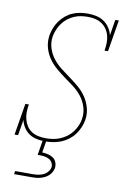

<svg xmlns="http://www.w3.org/2000/svg" viewBox="-103 -802 706 1082"><g transform="rotate(10 250.0 -261.5)"><path d="M196 8Q171 8 147.5 3Q124 -2 105 -15Q86 -28 73.5 -47.5Q61 -67 56 -90L41 0H21L51 -181H71Q67 -159 66.5 -137.5Q66 -116 71.5 -95.5Q77 -75 88 -58Q99 -41 116 -30Q133 -19 154 -14.5Q175 -10 197 -10Q217 -10 237.5 -13Q258 -16 277.5 -24Q297 -32 315 -45Q333 -58 346 -75Q359 -92 368 -111.5Q377 -131 380 -152Q386 -187 375.5 -220.5Q365 -254 344.5 -280Q324 -306 297.5 -326Q271 -346 244 -365.5Q217 -385 192 -406.5Q167 -428 148 -456Q129 -484 120.5 -517.5Q112 -551 118 -587Q122 -609 130.5 -630Q139 -651 152.5 -669.5Q166 -688 184 -703Q202 -718 223 -727Q244 -736 266 -739.5Q288 -743 309 -743Q334 -743 358 -738Q382 -733 401.5 -720Q421 -707 434.5 -687Q448 -667 453 -644L468 -735H488L458 -554H438Q442 -576 442.5 -597.5Q443 -619 438 -639Q433 -659 421.5 -676Q410 -693 393 -704.5Q376 -716 355.5 -720.5Q335 -725 313 -725Q313 -725 313 -725Q313 -725 313 -725Q293 -725 273.5 -722Q254 -719 234.5 -710.5Q215 -702 198.5 -689Q182 -676 169.5 -659Q157 -642 149 -623Q141 -604 137 -584Q131 -548 141.5 -515Q152 -482 172.5 -456Q193 -430 219.5 -409.5Q246 -389 273 -369.5Q300 -350 325 -328.5Q350 -307 368.5 -279.5Q387 -252 396 -218Q405 -184 399 -149Q395 -126 385.5 -104.5Q376 -83 361.5 -64Q347 -45 327.5 -30.5Q308 -16 286 -7.5Q264 1 241.5 4.5Q219 8 196 8ZM57 220 60 202H160Q175 202 190 200Q205 198 219.5 191.5Q234 185 244.5 173Q255 161 258 146Q260 132 253 119.5Q246 107 234 100.5Q222 94 207.5 92Q193 90 179 90H169L184 0H204L192 72Q209 73 225 76.5Q241 80 254.5 89Q268 98 274 113.5Q280 129 278 146Q276 158 269.5 170Q263 182 253 191Q243 200 231.5 205.5Q220 211 207.5 214.5Q195 218 182.5 219Q170 220 157 220Z"/></g></svg>

Font: Iosevka Slab Thin Oblique
Style: Regular
Weight: 100
Italic angle: -9°
Monospace: yes
Designer: Belleve Invis
Foundry: Belleve Invis
Version: Version 11.1.0; ttfautohint (v1.8.3)